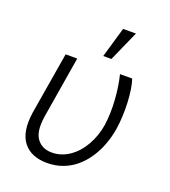

<svg xmlns="http://www.w3.org/2000/svg" viewBox="-141 -870 868 983"><g transform="rotate(20 293.0 -379.0)"><path d="M128.2 -545.5H191.4L135.7 -208.5Q129.3 -165.8 133.3 -135.5Q137.4 -105.1 152 -85.9Q166.5 -66.8 186.8 -57.7Q207 -48.7 233.3 -48.7Q283.4 -48.7 327.2 -78.5Q371.1 -108.3 400.7 -160.2Q430.4 -212 440.7 -276.3Q449.2 -340.9 444.4 -412.5Q439.6 -484 424.4 -545.5H490.8Q506.4 -498.9 510.1 -422.4Q513.8 -345.9 503.2 -275.2Q495.4 -228.7 479.6 -186.6Q463.8 -144.5 439.5 -108.5Q415.1 -72.4 384.2 -46.2Q353.3 -19.9 313.4 -5Q273.4 9.9 228.3 9.9Q185 9.9 152.3 -3.6Q119.7 -17 98.4 -44.2Q77.1 -71.4 70.3 -112.7Q63.6 -154.1 72.1 -209.9ZM312.1 -603.3 360.1 -768.5H430L356.5 -603.3Z"/></g></svg>

Font: Karasuma Gothic
Style: Light Italic
Weight: 300
Italic angle: 9.39998°
Designer: Rasmus Andersson / Ryoko Nishizuka
Foundry: rsms
Version: Version 1.00